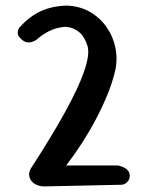

<svg xmlns="http://www.w3.org/2000/svg" viewBox="-20 -670 527 688"><path d="M138 -2Q126 -2 114 -6.5Q102 -11 94 -20Q86 -29 84.5 -41Q83 -53 91 -67Q165 -181 213 -268Q261 -355 281.5 -414.5Q302 -474 294 -504Q284 -538 263.5 -555Q243 -572 215 -574Q183 -572 157 -559Q131 -546 110 -527Q110 -527 105.5 -524.5Q101 -522 93.5 -519.5Q86 -517 76.5 -518.5Q67 -520 57 -529Q49 -536 46 -542Q43 -548 43.5 -554Q44 -560 46 -565Q48 -570 51 -573Q74 -598 98.5 -614.5Q123 -631 153 -640Q183 -649 219 -650Q267 -648 303 -627Q339 -606 362.5 -572Q386 -538 394 -496.5Q402 -455 392 -414Q382 -372 364 -328.5Q346 -285 323 -241.5Q300 -198 273.5 -157Q247 -116 217 -77H403Q403 -77 409 -75.5Q415 -74 423 -70.5Q431 -67 437.5 -60Q444 -53 445 -42Q445 -30 440.5 -23.5Q436 -17 431 -13.5Q426 -10 421.5 -9Q417 -8 417 -8Z"/></svg>

Font: Sour Gummy
Style: Regular
Weight: 400
Designer: Stefie Justprince
Foundry: Eifetstype
Version: Version 1.000